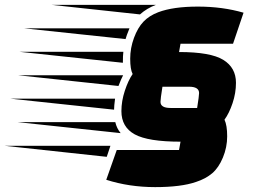

<svg xmlns="http://www.w3.org/2000/svg" viewBox="-270 -645 1051 786"><path d="M182 -48 167 -3 -250 -48ZM197 -196 -227 -241H201Q197 -211 197 -196ZM233 -388 -191 -433H235Q233 -419 233 -388ZM234 -337Q226 -322 215 -293L-197 -337ZM260 -529Q247 -497 244 -485L-171 -529ZM202 -145Q208 -119 224 -100L-198 -145ZM368 -625Q331 -611 303 -586L-58 -625ZM537 -203Q545 -253 545 -264Q545 -290 504 -290H395Q387 -240 387 -228Q387 -203 428 -203ZM227 -190Q227 -231 241 -273.5Q255 -316 273 -342Q263 -361 263 -404.5Q263 -448 278.5 -490Q294 -532 317.5 -556.5Q341 -581 378 -595Q439 -618 540 -618Q641 -618 727 -593L684 -466H469L463 -432Q592 -432 644 -400Q696 -368 696 -306Q696 -264 682 -222.5Q668 -181 649 -155Q660 -132 660 -87Q660 -42 642.5 0Q625 42 598.5 64.5Q572 87 532 100Q471 121 365 121Q259 121 165 91L208 -31H463L469 -65Q336 -65 281.5 -95Q227 -125 227 -190Z"/></svg>

Font: Faster One
Style: Regular
Weight: 400
Designer: Eduardo Rodriguez Tunni
Foundry: Eduardo Rodriguez Tunni
Version: Version 1.002